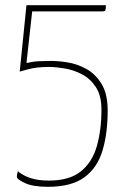

<svg xmlns="http://www.w3.org/2000/svg" viewBox="-20 -620 490 740"><path d="M165 100Q107 100 76 85.5Q45 71 45 61Q45 56 46 51Q47 46 49 40Q69 57 98 66.5Q127 76 169 76Q247 76 291 41Q335 6 353 -56Q371 -118 371 -198Q371 -252 349 -285Q327 -318 294.5 -334.5Q262 -351 227.5 -356.5Q193 -362 169 -362Q121 -362 88.5 -353Q56 -344 56 -344L82 -600H388Q388 -589 387 -583.5Q386 -578 382 -577Q378 -576 370 -576Q370 -576 351 -576Q332 -576 301.5 -576Q271 -576 237 -576Q203 -576 172.5 -576Q142 -576 123 -576Q104 -576 104 -576L82 -377Q82 -377 102 -381Q122 -385 167 -385Q199 -386 238 -380Q277 -374 312.5 -354.5Q348 -335 371.5 -296.5Q395 -258 395 -194Q395 -106 375 -39.5Q355 27 305 63.5Q255 100 165 100Z"/></svg>

Font: Yanone Kaffeesatz ExtraLight ExtraLight
Style: Regular
Weight: 250
Version: Version 2.003